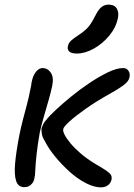

<svg xmlns="http://www.w3.org/2000/svg" viewBox="-20 -801 582 832"><path d="M418 11Q388 11 352 -7.5Q316 -26 281.5 -57Q247 -88 218.5 -123Q190 -158 174 -190Q164 -206 161.5 -219.5Q159 -233 160 -246Q163 -254 168 -264Q173 -274 181 -282Q193 -298 222 -325Q251 -352 289.5 -383.5Q328 -415 369.5 -442.5Q411 -470 448.5 -488Q486 -506 513 -506Q524 -506 530.5 -501Q537 -496 540 -488Q543 -480 542 -472Q541 -450 513 -430Q485 -410 453 -393Q396 -361 352 -330Q308 -299 281.5 -275Q255 -251 254 -241Q252 -233 260 -217Q268 -201 285.5 -180Q303 -159 328.5 -137Q354 -115 386 -95Q405 -83 423.5 -72.5Q442 -62 453.5 -51.5Q465 -41 464 -28Q463 -17 457 -8Q451 1 440.5 6Q430 11 418 11ZM85 10Q59 10 50 -16.5Q41 -43 45.5 -93.5Q50 -144 64 -216Q70 -246 78.5 -279Q87 -312 96 -345.5Q105 -379 111 -411Q113 -419 114.5 -427.5Q116 -436 117 -445Q121 -465 128 -478Q135 -491 144.5 -498.5Q154 -506 164 -506Q187 -506 200.5 -485.5Q214 -465 206 -428Q201 -403 190.5 -366.5Q180 -330 169 -292Q158 -254 152 -225Q143 -173 138.5 -132Q134 -91 133 -64.5Q132 -38 129 -28Q127 -16 120.5 -7.5Q114 1 105.5 5.5Q97 10 85 10ZM313 -569Q290 -569 280.5 -577.5Q271 -586 274 -600Q277 -615 288 -625Q299 -635 322 -650Q352 -670 365.5 -687.5Q379 -705 393 -733Q407 -761 420.5 -771Q434 -781 450 -781Q476 -781 486 -764Q496 -747 491 -723Q483 -682 453.5 -646.5Q424 -611 386 -590Q348 -569 313 -569Z"/></svg>

Font: Shantell Sans
Style: Italic
Weight: 400
Italic angle: -11°
Designer: Stephen Nixon, Anya Danilova, Shantell Martin
Foundry: Arrow Type
Version: Version 1.011;[c5ecc13dd]